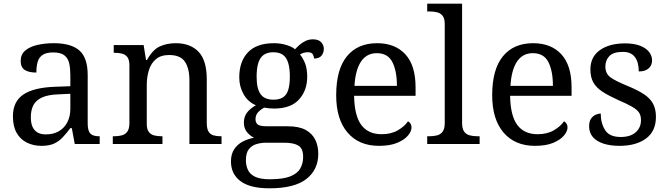

<svg xmlns="http://www.w3.org/2000/svg" viewBox="-20 -780 3617 1040"><path d="M205 10Q161 10 125.5 -7.5Q90 -25 70 -60.5Q50 -96 50 -150Q50 -230 106.5 -268Q163 -306 278 -310L361 -313V-373Q361 -409 355 -436.5Q349 -464 329 -480Q309 -496 268 -496Q230 -496 210 -482Q190 -468 183.5 -443.5Q177 -419 177 -387Q135 -387 113.5 -401.5Q92 -416 92 -450Q92 -485 116.5 -506Q141 -527 182 -536.5Q223 -546 272 -546Q364 -546 409.5 -507Q455 -468 455 -373V-114Q455 -86 461 -70.5Q467 -55 481 -48.5Q495 -42 517 -42H520V0H385L369 -86H361Q340 -58 320 -36.5Q300 -15 273.5 -2.5Q247 10 205 10ZM228 -52Q269 -52 298.5 -69Q328 -86 344.5 -117.5Q361 -149 361 -191V-272L297 -269Q240 -267 207.5 -252Q175 -237 161 -210.5Q147 -184 147 -145Q147 -114 156 -93.5Q165 -73 183 -62.5Q201 -52 228 -52Z M591 0V-42H599Q622 -42 640.5 -47Q659 -52 670 -67.5Q681 -83 681 -114V-426Q681 -456 670 -470.5Q659 -485 641 -489.5Q623 -494 601 -494H596V-536H758L771 -455H776Q807 -511 845.5 -528.5Q884 -546 932 -546Q1011 -546 1055.5 -499.5Q1100 -453 1100 -350V-114Q1100 -83 1109.5 -67.5Q1119 -52 1136 -47Q1153 -42 1175 -42H1180V0H1006V-345Q1006 -410 981.5 -446Q957 -482 896 -482Q851 -482 824.5 -459.5Q798 -437 786.5 -400Q775 -363 775 -320V-109Q775 -80 786 -65.5Q797 -51 815 -46.5Q833 -42 855 -42H860V0Z M1439 240Q1335 240 1283 201.5Q1231 163 1231 94Q1231 55 1248.5 28.5Q1266 2 1294.5 -13Q1323 -28 1356 -34Q1336 -43 1318.5 -63.5Q1301 -84 1301 -116Q1301 -146 1316.5 -168Q1332 -190 1366 -210Q1323 -228 1299.5 -269.5Q1276 -311 1276 -361Q1276 -447 1323 -496.5Q1370 -546 1464 -546Q1500 -546 1532 -536Q1564 -526 1578 -513Q1588 -524 1602 -536.5Q1616 -549 1634.5 -558Q1653 -567 1675 -567Q1705 -567 1719.5 -551.5Q1734 -536 1734 -515Q1734 -494 1721.5 -478.5Q1709 -463 1681 -463Q1681 -474 1674.5 -485.5Q1668 -497 1648 -497Q1635 -497 1625 -494Q1615 -491 1605 -485Q1622 -464 1633 -435.5Q1644 -407 1644 -364Q1644 -290 1599.5 -241Q1555 -192 1464 -192Q1452 -192 1436.5 -193.5Q1421 -195 1411 -197Q1392 -187 1378 -172Q1364 -157 1364 -134Q1364 -116 1375.5 -106Q1387 -96 1426 -96H1539Q1599 -96 1635 -76.5Q1671 -57 1687.5 -23.5Q1704 10 1704 53Q1704 139 1639.5 189.5Q1575 240 1439 240ZM1441 191Q1513 191 1552 175.5Q1591 160 1606.5 132.5Q1622 105 1622 70Q1622 24 1596 8.5Q1570 -7 1520 -7H1422Q1394 -7 1369 0.5Q1344 8 1328 28Q1312 48 1312 88Q1312 117 1323 140.5Q1334 164 1362 177.5Q1390 191 1441 191ZM1461 -240Q1494 -240 1513.5 -253Q1533 -266 1541.5 -294Q1550 -322 1550 -365Q1550 -410 1541 -439.5Q1532 -469 1512.5 -483Q1493 -497 1460 -497Q1428 -497 1408 -482.5Q1388 -468 1379 -438.5Q1370 -409 1370 -364Q1370 -300 1391.5 -270Q1413 -240 1461 -240Z M2033 10Q1924 10 1862.5 -62Q1801 -134 1801 -264Q1801 -404 1859 -475Q1917 -546 2023 -546Q2120 -546 2175.5 -486Q2231 -426 2231 -307V-261H1898Q1900 -152 1937.5 -102.5Q1975 -53 2047 -53Q2099 -53 2135.5 -74.5Q2172 -96 2190 -123Q2197 -120 2203 -111Q2209 -102 2209 -89Q2209 -69 2190 -46Q2171 -23 2132 -6.5Q2093 10 2033 10ZM2130 -315Q2130 -395 2105.5 -443.5Q2081 -492 2021 -492Q1966 -492 1935.5 -446.5Q1905 -401 1900 -315Z M2294 0V-42H2307Q2330 -42 2348.5 -47Q2367 -52 2378 -67.5Q2389 -83 2389 -114V-650Q2389 -680 2377.5 -694.5Q2366 -709 2347.5 -713.5Q2329 -718 2307 -718H2294V-760H2483V-114Q2483 -83 2494 -67.5Q2505 -52 2524 -47Q2543 -42 2565 -42H2578V0Z M2878 10Q2769 10 2707.5 -62Q2646 -134 2646 -264Q2646 -404 2704 -475Q2762 -546 2868 -546Q2965 -546 3020.5 -486Q3076 -426 3076 -307V-261H2743Q2745 -152 2782.5 -102.5Q2820 -53 2892 -53Q2944 -53 2980.5 -74.5Q3017 -96 3035 -123Q3042 -120 3048 -111Q3054 -102 3054 -89Q3054 -69 3035 -46Q3016 -23 2977 -6.5Q2938 10 2878 10ZM2975 -315Q2975 -395 2950.5 -443.5Q2926 -492 2866 -492Q2811 -492 2780.5 -446.5Q2750 -401 2745 -315Z M3336 10Q3286 10 3249 -2Q3212 -14 3191.5 -37.5Q3171 -61 3171 -96Q3171 -123 3182 -138Q3193 -153 3207.5 -159Q3222 -165 3234 -165Q3234 -113 3257.5 -75.5Q3281 -38 3342 -38Q3395 -38 3423.5 -63.5Q3452 -89 3452 -129Q3452 -154 3441.5 -170Q3431 -186 3404.5 -201.5Q3378 -217 3329 -238Q3278 -261 3244.5 -282.5Q3211 -304 3194.5 -332.5Q3178 -361 3178 -404Q3178 -472 3229.5 -508.5Q3281 -545 3366 -545Q3414 -545 3446.5 -532.5Q3479 -520 3495.5 -499Q3512 -478 3512 -453Q3512 -426 3493.5 -409.5Q3475 -393 3440 -393Q3440 -443 3419 -471Q3398 -499 3354 -499Q3303 -499 3281 -476.5Q3259 -454 3259 -419Q3259 -381 3287.5 -360.5Q3316 -340 3383 -313Q3436 -291 3469 -269Q3502 -247 3517.5 -218Q3533 -189 3533 -147Q3533 -69 3479 -29.5Q3425 10 3336 10Z"/></svg>

Font: Noto Serif Sinhala
Style: Regular
Weight: 400
Designer: Jelle Bosma - Monotype Design Team
Foundry: Monotype Imaging Inc.
Version: Version 2.006